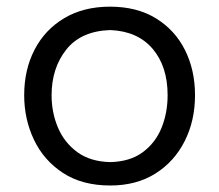

<svg xmlns="http://www.w3.org/2000/svg" viewBox="-20 -554 667 585"><path d="M315.9 11.2Q230.5 11.2 171.9 -27.1Q113.3 -65.4 83.5 -128.2Q53.7 -190.9 53.7 -263.7Q53.7 -341.8 85.4 -402.8Q117.2 -463.9 176 -498.8Q234.9 -533.7 314.9 -533.7Q397.5 -533.7 455.3 -498Q513.2 -462.4 543.7 -401.4Q574.2 -340.3 574.2 -263.7Q574.2 -186.5 542.7 -124Q511.2 -61.5 453.4 -25.1Q395.5 11.2 315.9 11.2ZM315.9 -60.1Q376 -61.5 414.8 -90.1Q453.6 -118.7 472.2 -164.6Q490.7 -210.4 490.7 -263.7Q490.7 -351.6 445.1 -405.3Q399.4 -459 315.9 -462.4Q227.1 -459.5 182.1 -403.1Q137.2 -346.7 137.2 -263.7Q137.2 -210.9 156.7 -165Q176.3 -119.1 215.8 -90.3Q255.4 -61.5 315.9 -60.1Z"/></svg>

Font: Pinar DS3-Regular
Style: Regular
Weight: 400
Designer: Amin Abedi
Version: Version 2.000